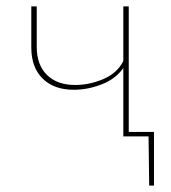

<svg xmlns="http://www.w3.org/2000/svg" viewBox="-20 -427 534 601"><path d="M462 -14V154H447L445 0H366V-214Q342 -180 298.5 -163Q255 -146 211 -146Q149 -146 113.5 -181Q78 -216 78 -278V-407H95V-280Q95 -224 127 -192.5Q159 -161 215 -161Q260 -161 303.5 -179.5Q347 -198 366 -236V-407H383V-14Z"/></svg>

Font: EauTestText Thin
Style: Italic
Weight: 250
Italic angle: -12°
Designer: Christian Thalmann (Catharsis Fonts)
Version: Version 0.001;PS 000.001;hotconv 1.0.88;makeotf.lib2.5.64775